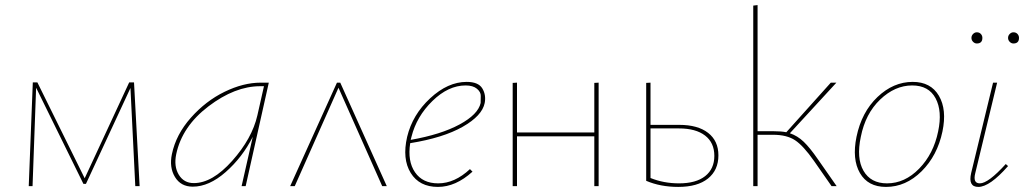

<svg xmlns="http://www.w3.org/2000/svg" viewBox="-20 -732 4027 755"><path d="M529 0H512L493 -386L318 -9H308L122 -387L108 0H93L109 -408H127L313 -31L488 -408H507Z M1005 -407H1037L946 0H930L974 -194Q933 -113 867.5 -55.5Q802 2 738 2Q691 2 668 -36Q645 -74 656 -126Q672 -203 730.5 -269Q789 -335 863 -371Q937 -407 1005 -407ZM742 -12Q815 -12 893 -99.5Q971 -187 992 -278L1018 -393H1003Q904 -393 800 -314Q696 -235 673 -126Q663 -78 683 -45Q703 -12 742 -12Z M1501 0H1483L1311 -387L1139 0H1121L1305 -407H1318Z M1815 -410Q1861 -410 1876.5 -384.5Q1892 -359 1886 -327Q1876 -277 1799.5 -233.5Q1723 -190 1593 -169Q1582 -98 1612 -54.5Q1642 -11 1703 -11Q1768 -11 1828 -67L1838 -57Q1772 3 1702 3Q1629 3 1595 -52Q1561 -107 1581 -194Q1602 -281 1671.5 -345.5Q1741 -410 1815 -410ZM1870 -327Q1870 -339 1870.5 -354.5Q1871 -370 1855.5 -383Q1840 -396 1811 -396Q1743 -396 1680.5 -335Q1618 -274 1598 -194L1595 -182Q1714 -203 1787 -242.5Q1860 -282 1870 -327Z M2317 -406 2334 -407V0H2317V-196H2013V0H1996V-406L2013 -407V-211H2317Z M2651 -241Q2724 -241 2764.5 -209.5Q2805 -178 2805 -121Q2805 -63 2764 -30Q2723 3 2647 3Q2577 3 2521 -21V-406L2538 -407V-241ZM2650 -11Q2717 -11 2753 -39.5Q2789 -68 2789 -119Q2789 -171 2752.5 -199Q2716 -227 2650 -227H2538V-32Q2590 -11 2650 -11Z M3196 -106 3270 0H3250L3181 -99Q3139 -159 3106.5 -180.5Q3074 -202 3020 -202H2959V0H2942V-710L2959 -712V-216H3023Q3052 -216 3072 -212L3247 -407H3269L3086 -208Q3116 -198 3140.5 -174.5Q3165 -151 3196 -106Z M3464 3Q3393 3 3361.5 -51.5Q3330 -106 3348 -194Q3368 -291 3430.5 -350.5Q3493 -410 3569 -410Q3640 -410 3672 -355.5Q3704 -301 3686 -215Q3666 -120 3604 -58.5Q3542 3 3464 3ZM3468 -11Q3538 -11 3594.5 -69Q3651 -127 3669 -215Q3686 -295 3659 -345.5Q3632 -396 3567 -396Q3499 -396 3441 -340.5Q3383 -285 3365 -194Q3347 -110 3375.5 -60.5Q3404 -11 3468 -11Z M3821 -561Q3813 -561 3806.5 -567.5Q3800 -574 3800 -583Q3800 -592 3806.5 -598.5Q3813 -605 3821 -605Q3831 -605 3837 -598.5Q3843 -592 3843 -583Q3843 -561 3821 -561ZM3965 -561Q3957 -561 3950.5 -567.5Q3944 -574 3944 -583Q3944 -592 3950.5 -598.5Q3957 -605 3965 -605Q3975 -605 3981 -598.5Q3987 -592 3987 -583Q3987 -561 3965 -561ZM3827 3Q3786 3 3799 -52L3885 -407H3901L3815 -51Q3805 -11 3833 -11Q3866 -11 3935 -87L3944 -79Q3872 3 3827 3Z"/></svg>

Font: EauTestInfant Thin
Style: Italic
Weight: 250
Italic angle: -12°
Designer: Christian Thalmann (Catharsis Fonts)
Version: Version 0.001;PS 000.001;hotconv 1.0.88;makeotf.lib2.5.64775